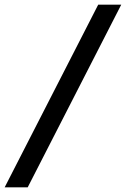

<svg xmlns="http://www.w3.org/2000/svg" viewBox="-70 -720 541 825"><path d="M-50 85 352 -700H451L49 85Z"/></svg>

Font: Cabin VF Beta
Style: Italic
Weight: 400
Italic angle: -7°
Designer: Pablo Impallari
Foundry: Pablo Impallari. http://www.impallari.com Igino Marini. http://www.ikern.com
Version: Version 2.300